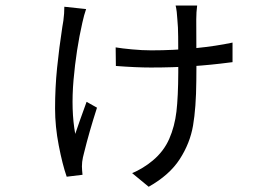

<svg xmlns="http://www.w3.org/2000/svg" viewBox="-20 -605 1017 712"><path d="M707.8 -533.2 708.4 -355.2Q708.4 -326.8 708 -304.7Q707.2 -205.4 695.9 -139.5Q684.6 -73.6 646.4 -14.6Q608.3 44.3 531.4 87.6L470 37Q488.6 29.5 509.3 16.9Q529.9 4.3 546.6 -9.8Q587.4 -43.9 607.6 -90.1Q627.8 -136.2 634.3 -191.2Q640.7 -246.2 641.1 -336.4V-355.6V-393.8Q640.9 -430.8 640.7 -468.3Q640.5 -505.9 637.8 -531.7Q637.2 -545.2 635.4 -560.7Q633.5 -576.3 631.2 -584.6H711.1Q707.8 -560.1 707.8 -533.2ZM541.1 -418.3Q624.4 -418.3 703.1 -426.2Q781.9 -434.1 842.3 -447.1V-374.5Q838 -374.5 833.9 -373.5Q762.5 -364.1 692 -359.4Q621.6 -354.6 539.1 -354.6Q485.5 -354.6 409.7 -360.4L408.9 -429.3Q431.5 -425.4 469.3 -421.9Q507.1 -418.3 541.1 -418.3ZM285.4 -521Q262.5 -420.7 252.7 -308.4Q243 -196.2 259 -108.4Q266.7 -132.3 277.1 -160.8Q292.2 -201.4 301.1 -227.4L339.7 -205.7Q310.7 -115.8 291.7 -38.3L287.5 -21.2Q283.8 -4.9 283.8 12.3Q284.2 26.7 286 43.2L227.3 50.3Q211.5 4.9 197.9 -65.5Q184.2 -135.9 184.2 -202.8Q184.2 -279.3 191.7 -353.4Q199.2 -427.5 211.1 -504.9L215 -528.4Q218.6 -554.9 218.6 -580L299.3 -571.4Q291.6 -549.4 285.4 -521Z"/></svg>

Font: Min Sans VF VF
Style: Regular
Weight: 400
Designer: Jinseong-Kim, NotoSansCJK, Nunito
Foundry: Jinseong-Kim
Version: Version 1.420;Glyphs 3.1.2 (3151)